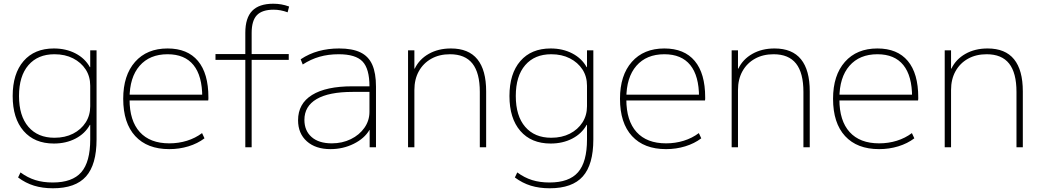

<svg xmlns="http://www.w3.org/2000/svg" viewBox="-20 -790 5584 1030"><path d="M264 220Q208 220 162.5 206Q117 192 77 162L90 135Q128 163 169.5 176Q211 189 263 189Q368 189 416 134Q464 79 464 -42V-120H462Q436 -73 385 -46.5Q334 -20 269 -20Q165 -20 106.5 -87.5Q48 -155 48 -275Q48 -395 106.5 -462.5Q165 -530 269 -530Q334 -530 385 -503.5Q436 -477 462 -430H464V-520H498V-42Q498 93 441.5 156.5Q385 220 264 220ZM272 -51Q329 -51 372 -73Q415 -95 439.5 -133Q464 -171 464 -220V-330Q464 -380 439.5 -417.5Q415 -455 372 -477Q329 -499 272 -499Q183 -499 132.5 -440.5Q82 -382 82 -275Q82 -168 132.5 -109.5Q183 -51 272 -51Z M888 10Q770 10 705.5 -60Q641 -130 641 -260Q641 -386 704.5 -458Q768 -530 879 -530Q986 -530 1042 -463Q1098 -396 1098 -268Q1098 -263 1098 -259.5Q1098 -256 1097 -251H659V-282H1076L1065 -269Q1065 -383 1018 -441Q971 -499 879 -499Q783 -499 729 -437Q675 -375 675 -262V-257Q675 -142 730 -81.5Q785 -21 888 -21Q938 -21 983 -35Q1028 -49 1064 -76L1077 -48Q1040 -20 991 -5Q942 10 888 10Z M1296 0V-469H1136V-500H1296V-614Q1296 -694 1333 -732Q1370 -770 1446 -770Q1468 -770 1488.5 -766.5Q1509 -763 1531 -755L1523 -724Q1485 -738 1448 -738Q1386 -738 1358 -708.5Q1330 -679 1330 -613V-500H1529V-469H1330V0Z M1753 10Q1673 10 1626 -32Q1579 -74 1579 -145Q1579 -234 1654 -280.5Q1729 -327 1870 -327H1962Q1962 -421 1925 -460Q1888 -499 1797 -499Q1741 -499 1694 -485.5Q1647 -472 1604 -444L1593 -472Q1638 -502 1689.5 -516Q1741 -530 1799 -530Q1870 -530 1913.5 -509Q1957 -488 1977 -443Q1997 -398 1997 -325V0H1963V-93H1962Q1935 -47 1877.5 -18.5Q1820 10 1753 10ZM1760 -21Q1816 -21 1862 -43.5Q1908 -66 1935 -104.5Q1962 -143 1962 -190V-297H1872Q1744 -297 1678.5 -258.5Q1613 -220 1613 -147Q1613 -89 1651.5 -55Q1690 -21 1760 -21Z M2169 0V-520H2203V-422H2205Q2229 -472 2280 -501Q2331 -530 2399 -530Q2494 -530 2541 -472Q2588 -414 2588 -300V0H2554V-297Q2554 -399 2514.5 -449Q2475 -499 2394 -499Q2337 -499 2294 -475Q2251 -451 2227 -408Q2203 -365 2203 -307V0Z M2929 220Q2873 220 2827.5 206Q2782 192 2742 162L2755 135Q2793 163 2834.5 176Q2876 189 2928 189Q3033 189 3081 134Q3129 79 3129 -42V-120H3127Q3101 -73 3050 -46.5Q2999 -20 2934 -20Q2830 -20 2771.5 -87.5Q2713 -155 2713 -275Q2713 -395 2771.5 -462.5Q2830 -530 2934 -530Q2999 -530 3050 -503.5Q3101 -477 3127 -430H3129V-520H3163V-42Q3163 93 3106.5 156.5Q3050 220 2929 220ZM2937 -51Q2994 -51 3037 -73Q3080 -95 3104.5 -133Q3129 -171 3129 -220V-330Q3129 -380 3104.5 -417.5Q3080 -455 3037 -477Q2994 -499 2937 -499Q2848 -499 2797.5 -440.5Q2747 -382 2747 -275Q2747 -168 2797.5 -109.5Q2848 -51 2937 -51Z M3553 10Q3435 10 3370.5 -60Q3306 -130 3306 -260Q3306 -386 3369.5 -458Q3433 -530 3544 -530Q3651 -530 3707 -463Q3763 -396 3763 -268Q3763 -263 3763 -259.5Q3763 -256 3762 -251H3324V-282H3741L3730 -269Q3730 -383 3683 -441Q3636 -499 3544 -499Q3448 -499 3394 -437Q3340 -375 3340 -262V-257Q3340 -142 3395 -81.5Q3450 -21 3553 -21Q3603 -21 3648 -35Q3693 -49 3729 -76L3742 -48Q3705 -20 3656 -5Q3607 10 3553 10Z M3905 0V-520H3939V-422H3941Q3965 -472 4016 -501Q4067 -530 4135 -530Q4230 -530 4277 -472Q4324 -414 4324 -300V0H4290V-297Q4290 -399 4250.5 -449Q4211 -499 4130 -499Q4073 -499 4030 -475Q3987 -451 3963 -408Q3939 -365 3939 -307V0Z M4696 10Q4578 10 4513.5 -60Q4449 -130 4449 -260Q4449 -386 4512.5 -458Q4576 -530 4687 -530Q4794 -530 4850 -463Q4906 -396 4906 -268Q4906 -263 4906 -259.5Q4906 -256 4905 -251H4467V-282H4884L4873 -269Q4873 -383 4826 -441Q4779 -499 4687 -499Q4591 -499 4537 -437Q4483 -375 4483 -262V-257Q4483 -142 4538 -81.5Q4593 -21 4696 -21Q4746 -21 4791 -35Q4836 -49 4872 -76L4885 -48Q4848 -20 4799 -5Q4750 10 4696 10Z M5048 0V-520H5082V-422H5084Q5108 -472 5159 -501Q5210 -530 5278 -530Q5373 -530 5420 -472Q5467 -414 5467 -300V0H5433V-297Q5433 -399 5393.5 -449Q5354 -499 5273 -499Q5216 -499 5173 -475Q5130 -451 5106 -408Q5082 -365 5082 -307V0Z"/></svg>

Font: M PLUS 2 Thin ExtraLight
Style: Regular
Weight: 250
Version: Version 1.001